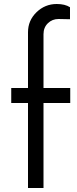

<svg xmlns="http://www.w3.org/2000/svg" viewBox="-20 -940 385 960"><path d="M331.2 -500V-425H197.5V0H120V-425H36.2V-500H120V-778.8Q120 -837.5 162.5 -878.8Q205 -920 263.8 -920Q305 -920 330 -903.8V-843.8L272.5 -845Q241.2 -845 219.4 -823.8Q197.5 -802.5 197.5 -768.8V-500Z"/></svg>

Font: Now Alt
Style: Regular
Weight: 400
Designer: Alfredo Marco Pradil
Foundry: Alfredo Marco Pradil
Version: Version 1.002;PS 001.002;hotconv 1.0.88;makeotf.lib2.5.64775